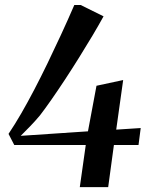

<svg xmlns="http://www.w3.org/2000/svg" viewBox="-20 -768 612 788"><path d="M307.5 0 332 -173H38.5L15 -218.5Q40.5 -256.5 67 -302.2Q93.5 -348 120.5 -399.8Q147.5 -451.5 175 -508.2Q202.5 -565 230.2 -625Q258 -685 285 -747.5H311L405 -701Q385.5 -665.5 359.8 -622.2Q334 -579 305 -532.5Q276 -486 246.8 -441.5Q217.5 -397 191 -359Q164.5 -321 144 -294.5Q123.5 -270 103.8 -249.8Q84 -229.5 65 -210.5L341 -229L376 -416L485.5 -439.5L457 -236L557.5 -242.5L548.5 -173H447.5L424 0Z"/></svg>

Font: Merriweather 120pt Medium
Style: Italic
Weight: 500
Italic angle: -7.8°
Version: Version 2.101